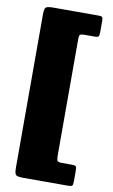

<svg xmlns="http://www.w3.org/2000/svg" viewBox="-101 -831 607 1033"><g transform="rotate(10 202.5 -315.0)"><path d="M105 -780H350.5Q366.5 -780 370.8 -776Q375 -772 375 -755V-693Q375 -676.5 371 -670.8Q367 -665 349.5 -665H298.5Q277 -665 271 -661.2Q265 -657.5 265 -636V-1Q265 20.5 269 27.8Q273 35 294.5 35H346.5Q367 35 371 40.2Q375 45.5 375 66V121Q375 141 370.2 145.5Q365.5 150 346.5 150H105Q72.5 150 63.8 143Q55 136 55 102.5V-732.5Q55 -766.5 63.8 -773.2Q72.5 -780 105 -780Z"/></g></svg>

Font: Besley* Condensed Fatface
Style: Regular
Weight: 900
Width: 3
Designer: Owen Earl
Foundry: indestructible type*
Version: Version 3.000; ttfautohint (v1.8.3)